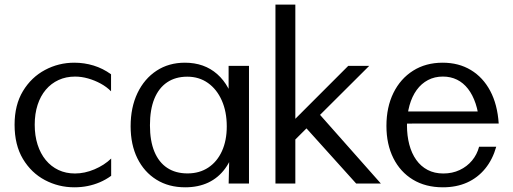

<svg xmlns="http://www.w3.org/2000/svg" viewBox="-20 -778 2174 814"><path d="M295.1 16.1Q228.4 16.1 170.5 -14.5Q112.7 -45 77.2 -104.2Q41.8 -163.4 41.8 -249.2Q41.8 -333.1 77.3 -391.8Q112.8 -450.5 170.6 -481.3Q228.4 -512.2 295 -512.2Q337.3 -512.2 376.9 -500.1Q416.4 -488 450.8 -463V-390.9Q432.2 -409.8 406.7 -423.7Q381.3 -437.5 353.4 -445.4Q325.5 -453.3 298.1 -453.3Q259.7 -453.3 228.3 -438.8Q196.9 -424.4 174.2 -397.6Q151.5 -370.8 139.4 -333.3Q127.2 -295.8 127.2 -249.3Q127.2 -202.9 139.3 -165Q151.4 -127 173.9 -99.6Q196.4 -72.2 227.8 -57.3Q259.2 -42.5 297.9 -42.5Q339 -42.5 380.6 -60.1Q422.3 -77.8 451.3 -105.9V-32.7Q428.6 -16.1 403.5 -5.4Q378.4 5.3 351.5 10.7Q324.6 16.1 295.1 16.1Z M765.1 16.1Q695.1 16.1 643.2 -16.3Q591.2 -48.6 562.5 -106.7Q533.8 -164.8 533.8 -242.7Q533.8 -322.6 562.8 -383.4Q591.9 -444.2 643.7 -478.2Q695.6 -512.2 763.9 -512.2Q846.2 -512.2 901.1 -463.6Q956.1 -415.1 976.8 -324.4L949.2 -304.5V-498.8H1035.6V0H949.4L953.7 -184.9L977.2 -161.2Q963.6 -103.1 934.6 -63.6Q905.6 -24.1 863.1 -4Q820.5 16.1 765.1 16.1ZM775 -42.8Q825.9 -42.8 863.4 -67.8Q900.8 -92.7 921.1 -137.6Q941.4 -182.5 941.4 -242Q941.4 -304.3 920.4 -351.8Q899.4 -399.4 861.8 -426.1Q824.1 -452.9 773.8 -452.9Q724.1 -452.9 688.6 -429Q653.1 -405.1 634.4 -359.3Q615.7 -313.4 615.7 -247Q615.7 -180.8 634.5 -135.3Q653.3 -89.8 688.9 -66.3Q724.4 -42.8 775 -42.8Z M1147.8 0V-758.4H1232.1V0ZM1489.9 0 1263.5 -251.3 1315.8 -314.8 1594.6 0ZM1218 -172.6 1205.8 -248 1456.5 -498.8H1545.4Z M1857.7 16.1Q1784.4 16.1 1730.7 -16.4Q1676.9 -49 1647.6 -107.7Q1618.3 -166.4 1618.3 -244.1Q1618.3 -323.7 1648 -384.1Q1677.8 -444.5 1731.4 -478.3Q1785.1 -512.2 1856.7 -512.2Q1924.9 -512.2 1976.3 -481.1Q2027.8 -450.1 2058.4 -392.5Q2089 -335 2094.3 -254.4H2012.3Q2008.8 -301.9 1996.4 -338.9Q1984 -375.9 1964.1 -401.5Q1944.3 -427 1917.5 -440.2Q1890.6 -453.4 1857.7 -453.4Q1822.6 -453.4 1794.5 -438.6Q1766.4 -423.8 1746.6 -396.6Q1726.8 -369.3 1716.1 -331.2Q1705.4 -293 1705.4 -246.5Q1705.4 -202.5 1715.3 -165Q1725.2 -127.6 1744.7 -100.2Q1764.1 -72.8 1793 -57.6Q1821.9 -42.5 1859.7 -42.5Q1897.6 -42.5 1928.7 -57.1Q1959.8 -71.7 1981.2 -97.3Q2002.6 -123 2011.2 -156H2083.9Q2068.4 -101.5 2037 -63.1Q2005.6 -24.6 1960.4 -4.2Q1915.2 16.1 1857.7 16.1ZM1685.1 -254.1 1673.7 -305.4H2071.9L2073.1 -254.4Z"/></svg>

Font: Russolo 10pt ExtraLight
Style: Regular
Weight: 200
Designer: Micah Stupak-Hahn
Version: Version 1.000